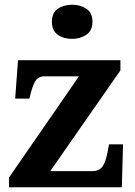

<svg xmlns="http://www.w3.org/2000/svg" viewBox="-20 -790 569 810"><path d="M18 0V-41L313 -468H167Q145 -468 133 -453.5Q121 -439 110 -398L104 -374H44L56 -536H488V-493L192 -68H368Q398 -68 412 -87Q426 -106 434 -149L440 -181H499L494 0ZM284.1 -626Q248 -626 223.5 -643.5Q199 -661 199 -698Q199 -736 223.7 -753Q248.5 -770 284.5 -770Q319 -770 344.5 -753Q370 -736 370 -698Q370 -661 344.4 -643.5Q318.8 -626 284.1 -626Z"/></svg>

Font: Noto Serif Tamil
Style: Regular
Weight: 400
Designer: Indian Type Foundry, Tom Grace, and the Monotype Design Team
Foundry: Monotype Imaging Inc.
Version: Version 2.003